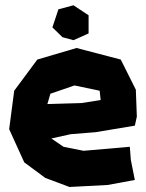

<svg xmlns="http://www.w3.org/2000/svg" viewBox="-20 -707 567 746"><path d="M265.6 -550.8 324.2 -577.1V-647.5L265.6 -686.5L207 -670.9L183.6 -600.6L222.7 -562.5ZM371.1 -318.4 296.9 -306.6 164.1 -302.7 175.8 -342.8 269.5 -375 367.2 -354.5ZM503.9 -218.8 511.7 -253.9 507.8 -358.4 449.2 -475.6 277.3 -520.5 125 -475.6 35.2 -354.5 15.6 -205.1 74.2 -76.2 156.2 -15.6 250 19.5 398.4 11.7 503.9 -7.8 488.3 -85.9 484.4 -136.7 304.7 -121.1 226.6 -136.7 179.7 -168.9 253.9 -185.5 351.6 -193.4Z"/></svg>

Font: MaokenAssortedSans-TC
Style: Regular
Weight: 500
Version: Version 0.83